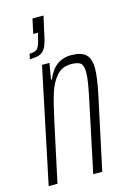

<svg xmlns="http://www.w3.org/2000/svg" viewBox="-112 -768 554 824"><g transform="rotate(-15 165.0 -356.5)"><path d="M121 -632 125 -648H104L118 -713H167L151 -641Q143 -600 134 -581Q125 -562 109 -554.5Q93 -547 62 -547L67 -570Q94 -570 103.5 -582.5Q113 -595 121 -632ZM106 -510H139L127 -439H131Q163 -518 237 -518Q282 -518 302 -499Q322 -480 322 -436Q322 -399 306 -322L237 0H197L263 -313Q271 -350 276 -380.5Q281 -411 281 -430Q281 -461 269 -471Q257 -481 226 -481Q186 -481 161.5 -452Q137 -423 124 -381Q111 -339 95 -265L38 0H-1Z"/></g></svg>

Font: Saira Ultra Condensed ExLight
Style: Italic
Weight: 200
Width: 1
Italic angle: -12°
Designer: Hector Gatti with collaboration of the Omnibus-Type team
Foundry: Omnibus-Type
Version: Version 1.001; ttfautohint (v1.8)